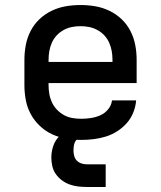

<svg xmlns="http://www.w3.org/2000/svg" viewBox="-20 -548 640 763"><path d="M303 8Q273 8 243.5 3Q214 -2 187 -14.5Q160 -27 138 -48Q116 -69 102 -95Q88 -121 82.5 -150.5Q77 -180 77 -210V-310Q77 -340 82.5 -369Q88 -398 101.5 -424.5Q115 -451 136.5 -471.5Q158 -492 185 -505Q212 -518 241 -523Q270 -528 300 -528Q330 -528 359 -523Q388 -518 415 -505Q442 -492 463.5 -471.5Q485 -451 498.5 -424.5Q512 -398 517.5 -369Q523 -340 523 -310V-218H173V-210Q173 -192 176 -174.5Q179 -157 186.5 -141Q194 -125 206.5 -112Q219 -99 234.5 -90.5Q250 -82 267.5 -79Q285 -76 303 -76Q322 -76 341.5 -79Q361 -82 379 -90Q397 -98 410 -114Q423 -130 425 -149H521Q519 -124 509.5 -100.5Q500 -77 483.5 -58.5Q467 -40 446 -26.5Q425 -13 401 -5.5Q377 2 352 5Q327 8 303 8ZM427 -302V-310Q427 -328 424 -345Q421 -362 414 -378Q407 -394 395 -407Q383 -420 367.5 -428.5Q352 -437 335 -440.5Q318 -444 300 -444Q282 -444 265 -440.5Q248 -437 232.5 -428.5Q217 -420 205 -407Q193 -394 186 -378Q179 -362 176 -345Q173 -328 173 -310V-302ZM325 195Q308 195 290.5 193Q273 191 256.5 185Q240 179 226 168.5Q212 158 202 144Q192 130 188 112.5Q184 95 184 78Q184 55 191.5 32.5Q199 10 215.5 -6.5Q232 -23 254.5 -29.5Q277 -36 300 -36V0Q292 0 286 5.5Q280 11 277 18.5Q274 26 273 34Q272 42 272 50Q272 61 275 72Q278 83 285.5 90.5Q293 98 303.5 101.5Q314 105 325 105H400V195Z"/></svg>

Font: Iosevka Custom Medium Extended
Style: Regular
Weight: 500
Width: 7
Monospace: yes
Designer: Belleve Invis
Foundry: Belleve Invis
Version: Version 11.2.4; ttfautohint (v1.8.4)